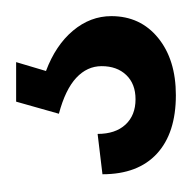

<svg xmlns="http://www.w3.org/2000/svg" viewBox="-20 -20 238 238"><g transform="rotate(-90 99.0 99.0)"><path d="M100 198Q53 198 27.5 174.5Q2 151 2 107L52 101Q52 123 63.5 135.5Q75 148 95 148Q114 148 125 136.5Q136 125 136 106Q136 88 121.5 74.5Q107 61 77 53L92 0H141L130 37Q162 49 180 70.5Q198 92 198 118Q198 154 171 176Q144 198 100 198Z"/></g></svg>

Font: Pathway Extreme 28pt Medium
Style: Regular
Weight: 500
Designer: Eduardo Rodriguez Tunni
Foundry: Eduardo Rodriguez Tunni
Version: Version 1.001;gftools[0.9.26]